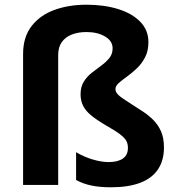

<svg xmlns="http://www.w3.org/2000/svg" viewBox="-20 -785 751 815"><path d="M610 -606Q610 -569 596 -542Q582 -515 561 -495Q540 -475 519 -460Q498 -445 484 -432.5Q470 -420 470 -407Q470 -395 480 -384.5Q490 -374 512.5 -359.5Q535 -345 572 -321Q605 -301 628 -278.5Q651 -256 663.5 -227.5Q676 -199 676 -159Q676 -104 650.5 -66Q625 -28 575 -9Q525 10 451 10Q403 10 367.5 2.5Q332 -5 303 -21V-139Q319 -129 342.5 -119Q366 -109 392.5 -103Q419 -97 441 -97Q480 -97 501.5 -112Q523 -127 523 -157Q523 -175 516 -187.5Q509 -200 489.5 -215Q470 -230 431 -252Q390 -276 366 -296Q342 -316 332 -337.5Q322 -359 322 -385Q322 -416 335.5 -438Q349 -460 369.5 -476Q390 -492 410.5 -507Q431 -522 444.5 -539Q458 -556 458 -580Q458 -611 426 -630Q394 -649 347 -649Q312 -649 285 -638.5Q258 -628 242.5 -606.5Q227 -585 227 -551V0H78V-556Q78 -627 113.5 -673.5Q149 -720 210 -742.5Q271 -765 347 -765Q422 -765 481.5 -746.5Q541 -728 575.5 -692.5Q610 -657 610 -606Z"/></svg>

Font: Noto Sans Armenian
Style: Bold
Weight: 700
Version: Version 2.007